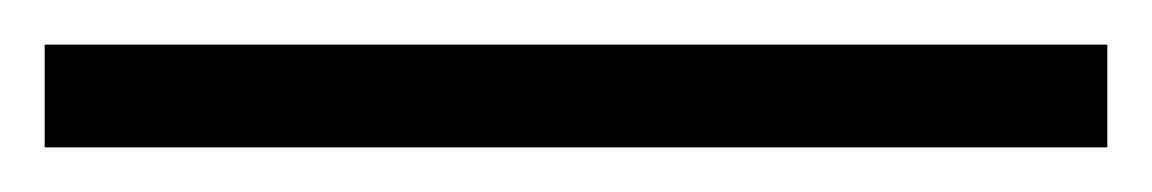

<svg xmlns="http://www.w3.org/2000/svg" viewBox="-23 -826 516 86"><path d="M473 -760H-3V-806H473Z"/></svg>

Font: Noto Sans Display Light
Style: Regular
Weight: 300
Designer: Monotype Design Team
Foundry: Monotype Imaging Inc.
Version: Version 2.003